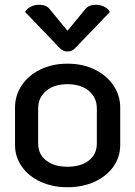

<svg xmlns="http://www.w3.org/2000/svg" viewBox="-20 -776 566 805"><path d="M43 -168V-325Q43 -376 71 -418Q99 -460 149 -484.5Q199 -509 263 -509Q327 -509 377 -484.5Q427 -460 455.5 -418Q484 -376 484 -325V-168Q484 -118 455.5 -77.5Q427 -37 376.5 -14Q326 9 263 9Q200 9 150 -14Q100 -37 71.5 -77.5Q43 -118 43 -168ZM386 -174V-321Q386 -367 352.5 -395Q319 -423 263 -423Q207 -423 173.5 -395Q140 -367 140 -321V-174Q140 -130 173 -103.5Q206 -77 263 -77Q320 -77 353 -103.5Q386 -130 386 -174ZM338 -738Q352 -756 382 -756Q400 -756 416 -748.5Q432 -741 441 -726L296 -575Q283 -560 263 -560Q243 -560 230 -575L85 -726Q94 -741 110 -748.5Q126 -756 144 -756Q174 -756 188 -738L263 -647Z"/></svg>

Font: K2D Medium
Style: Regular
Weight: 500
Designer: Katatrad Aksorn Co.,Ltd.
Foundry: Cadson Demak Co.,Ltd.
Version: Version 1.000; ttfautohint (v1.6)